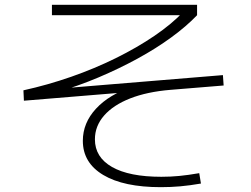

<svg xmlns="http://www.w3.org/2000/svg" viewBox="-20 -752 1040 795"><path d="M646 23Q492 23 407.5 -27.5Q323 -78 323 -169Q323 -243 377.5 -302Q432 -361 529 -393L528 -372L79 -335L77 -378Q177 -400 274.5 -434Q372 -468 460 -511.5Q548 -555 620 -604Q692 -653 741 -705L754 -689H195V-732H796V-689Q752 -643 689 -597Q626 -551 549 -509Q472 -467 388 -431.5Q304 -396 218 -371L211 -384L903 -441L906 -398L686 -380Q589 -372 519 -344.5Q449 -317 411 -273.5Q373 -230 373 -175Q373 -101 444 -60.5Q515 -20 648 -20Q686 -20 722.5 -23.5Q759 -27 805 -35L812 8Q766 16 726.5 19.5Q687 23 646 23Z"/></svg>

Font: M PLUS 1 Thin Light
Style: Regular
Weight: 300
Version: Version 1.001